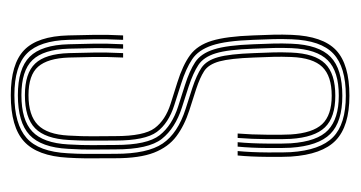

<svg xmlns="http://www.w3.org/2000/svg" viewBox="-172 -474 652 347"><g transform="rotate(90 153.5 -300.0)"><path d="M151.5 6Q95.2 6 70.1 -18.1Q45 -42.2 43.5 -98Q43 -122 42.5 -144.4Q42 -166.8 43.5 -197H51.5Q50 -165.2 50.5 -143Q51 -120.8 51.5 -98.2Q53 -46.2 75.9 -23.4Q98.8 -0.5 151.5 -0.5Q203.8 -0.5 228.8 -22.5Q253.8 -44.5 256.5 -97.2Q257.5 -114.2 257.6 -126.6Q257.8 -139 257.6 -151.8Q257.5 -164.5 257.5 -183Q257.5 -241 238.9 -268.5Q220.2 -296 176.2 -310L138.2 -322.2Q115.2 -329.8 102 -338.6Q88.8 -347.5 82.9 -368.5Q77 -389.5 75.5 -433.2Q74.8 -455.5 74.2 -469Q73.8 -482.5 74.5 -500.8Q76.2 -543.5 94.4 -562Q112.5 -580.5 152.5 -580.5Q191.5 -580.5 209.6 -561.8Q227.8 -543 230.5 -499.8Q231.2 -488.5 231 -458.6Q230.8 -428.8 228.8 -404H220.8Q222.8 -428.5 223 -458.4Q223.2 -488.2 222.5 -499.8Q220 -539.5 203.8 -556.8Q187.5 -574 152.5 -574Q117 -574 100.5 -557Q84 -540 82.5 -501Q81.8 -482.8 82.2 -469.1Q82.8 -455.5 83.5 -433Q85 -391 90.4 -371.2Q95.8 -351.5 107.8 -343.6Q119.8 -335.8 140.5 -329L178.5 -316.8Q206.5 -307.8 225.9 -293.2Q245.2 -278.8 255.4 -252.8Q265.5 -226.8 265.5 -183Q265.5 -164.8 265.6 -151.9Q265.8 -139 265.6 -126.5Q265.5 -114 264.5 -97Q261.5 -42 235.2 -18Q209 6 151.5 6ZM151.5 -6.8Q103.5 -6.8 82.1 -28.1Q60.8 -49.5 59.5 -98.5Q58.8 -123 58.4 -144.9Q58 -166.8 59.5 -197H67.5Q66.2 -168 66.5 -146.1Q66.8 -124.2 67.5 -98.5Q68.8 -53.2 88 -33.2Q107.2 -13.2 151.5 -13.2Q196.5 -13.2 217.2 -32.9Q238 -52.5 240.5 -97.8Q242 -123.8 241.8 -141.6Q241.5 -159.5 241.5 -183Q241.5 -240.5 223.9 -263Q206.2 -285.5 171.8 -296.5L133.2 -308.8Q107.5 -317 91.9 -327.2Q76.2 -337.5 68.8 -361Q61.2 -384.5 59.5 -432.5Q58.8 -453.2 58.2 -469Q57.8 -484.8 58.5 -501.5Q60.5 -550.8 82.4 -572Q104.2 -593.2 152.5 -593.2Q199.8 -593.2 221.5 -571.5Q243.2 -549.8 246.5 -499.8Q247.2 -488.5 247 -458.1Q246.8 -427.8 244.5 -404H236.5Q238.8 -428 239 -458.6Q239.2 -489.2 238.5 -500Q235.2 -548.2 214.5 -567.5Q193.8 -586.8 152.5 -586.8Q108.5 -586.8 88.5 -566.9Q68.5 -547 66.5 -501.5Q65.8 -483.2 66.2 -469.8Q66.8 -456.2 67.5 -432.5Q69 -386.8 75.8 -364.6Q82.5 -342.5 97 -333Q111.5 -323.5 135.8 -315.5L174 -303.2Q211.2 -291.2 230.4 -267.1Q249.5 -243 249.5 -183Q249.5 -153.5 249.8 -138.6Q250 -123.8 248.5 -97.8Q246 -49 223.4 -27.9Q200.8 -6.8 151.5 -6.8ZM151.5 -19.5Q112 -19.5 94.4 -38Q76.8 -56.5 75.5 -99Q75 -119.8 74.5 -142.9Q74 -166 75.5 -197H83.5Q82 -164.5 82.5 -143Q83 -121.5 83.5 -99Q84.8 -60.8 100 -43.4Q115.2 -26 151.5 -26Q188 -26 205.2 -42.9Q222.5 -59.8 224.5 -98.2Q226 -124.5 225.8 -141.8Q225.5 -159 225.5 -183Q225.5 -234.8 211 -254.1Q196.5 -273.5 167.2 -282.8L128.5 -295Q97.2 -304.8 79.2 -318Q61.2 -331.2 53.2 -357.4Q45.2 -383.5 43.5 -432Q42.8 -452.8 42.2 -469Q41.8 -485.2 42.5 -502Q44.8 -557.8 70.2 -581.9Q95.8 -606 152.5 -606Q207.5 -606 233.1 -581.4Q258.8 -556.8 262.5 -500Q263.2 -488.8 263 -458.1Q262.8 -427.5 260.5 -404H252.5Q254.8 -427.8 255 -458.2Q255.2 -488.8 254.5 -500Q251 -553.2 227.4 -576.4Q203.8 -599.5 152.5 -599.5Q100.5 -599.5 76.5 -577Q52.5 -554.5 50.5 -501.8Q49.8 -483.5 50.2 -469.4Q50.8 -455.2 51.5 -432.2Q53.2 -382.8 61.5 -357.9Q69.8 -333 86.6 -321.8Q103.5 -310.5 131 -301.8L169.5 -289.5Q202.2 -279.2 217.9 -258Q233.5 -236.8 233.5 -183Q233.5 -164.5 233.6 -152.6Q233.8 -140.8 233.6 -129Q233.5 -117.2 232.5 -98.8Q230.2 -56.5 211.4 -38Q192.5 -19.5 151.5 -19.5Z"/></g></svg>

Font: Big Shoulders Inline Text Thin
Style: Regular
Weight: 100
Designer: Patric King
Foundry: XO Type Co
Version: Version 2.002